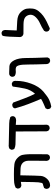

<svg xmlns="http://www.w3.org/2000/svg" viewBox="901 -1461 698 2540"><g transform="rotate(-90 1250.0 -191.0)"><path d="M21.5 74.2Q21.5 71.3 22 66.9L33.2 43.5Q66.9 30.8 83 27.8Q90.3 26.4 94 22.7Q97.7 19 99.6 14.2Q104 0 107.9 -30.8Q111.8 -61.5 113.8 -264.2L68.4 -257.3Q50.3 -259.3 37.1 -270.5Q25.4 -284.2 25.4 -303.7Q25.4 -306.6 25.9 -311L37.1 -333Q68.8 -348.1 101.6 -352.1Q134.3 -356 217.3 -356Q300.3 -356 347.2 -349.9Q394 -343.8 428.7 -310.5Q462.9 -277.3 470.2 -245.1Q477.1 -214.8 479.5 -166Q480.5 -143.6 480.5 -84.2Q480.5 -24.9 479 87.4L468.3 108.9L467.3 109.4Q454.1 121.1 434.6 121.1Q431.6 121.1 427.2 120.6L405.8 109.9Q394 96.2 392.1 78.6V78.1Q394 -52.2 394 -100.8Q394 -149.4 393.6 -165.5Q392.1 -212.4 365.7 -238.8Q339.4 -265.1 293.5 -268.1Q247.6 -271 200.7 -271Q196.8 -43 192.9 0.5Q188.5 47.9 150.4 86.4Q114.3 122.6 64.5 122.6H64Q46.4 120.6 33.2 109.4Q21.5 93.8 21.5 74.2Z M539.1 -383.8Q539.1 -386.7 539.6 -391.1L550.8 -413.1L551.8 -413.6Q569.8 -425.3 592.8 -425.3Q599.1 -425.3 606 -424.3L872.1 -418.5Q877.9 -418.5 883.3 -418.5Q928.7 -418.5 970.7 -403.8L971.7 -402.8Q983.4 -389.6 983.4 -370.1Q983.4 -367.2 982.9 -362.8L972.2 -341.3Q952.1 -326.7 928.2 -326.7Q922.4 -326.7 916.5 -327.6L867.7 -331.1L869.6 83.5L858.9 105L857.9 105.5Q844.7 117.2 825.2 117.2Q822.3 117.2 817.9 116.7L796.4 106Q784.7 92.3 782.7 74.7Q782.7 74.2 780.8 -331.5Q637.7 -333.5 608.2 -335.4Q578.6 -337.4 551.3 -350.1L550.8 -351.1Q539.1 -364.3 539.1 -383.8Z M1076.2 91.8Q1076.2 88.9 1076.7 84.5L1087.9 62.5Q1121.1 47.9 1145.3 37.6Q1169.4 27.3 1183.8 19.5Q1198.2 11.7 1211.9 2.9Q1173.8 -85 1142.1 -169.2Q1110.4 -253.4 1085.9 -343.3L1097.2 -365.7L1098.1 -366.7Q1113.3 -377.9 1132.8 -377.9Q1135.7 -377.9 1140.1 -377.4L1162.6 -366.2Q1192.4 -288.1 1218.5 -216.8Q1244.6 -145.5 1279.8 -76.7Q1332.5 -136.2 1348.1 -210Q1364.7 -289.1 1375 -371.1L1376.5 -372.1Q1389.6 -383.8 1409.2 -383.8Q1412.1 -383.8 1416.5 -383.3L1438 -372.6L1439 -371.6Q1450.7 -356.4 1450.7 -337.4Q1450.7 -332 1449.7 -326.7Q1449.7 -322.3 1449.7 -317.9Q1449.7 -227.5 1413.6 -127.9Q1375.5 -23.4 1308.6 33.7Q1242.2 90.3 1200 110.4Q1157.7 130.4 1110.4 138.2L1088.4 127.4L1087.4 126.5Q1076.2 111.3 1076.2 91.8Z M1672.4 80.1Q1666.5 -81.1 1666.5 -165.8Q1666.5 -250.5 1656.7 -285.6Q1647.9 -319.3 1630.4 -327.1Q1618.2 -332.5 1598.6 -332.5Q1589.8 -332.5 1581.3 -331.5Q1572.8 -330.6 1565.9 -330.6Q1538.1 -330.6 1516.1 -344.7Q1503.9 -358.4 1503.9 -377.9Q1503.9 -380.9 1504.4 -385.3L1515.6 -407.2L1537.6 -418.5Q1551.8 -418.5 1566.4 -418.5Q1611.3 -418.5 1646 -415.5Q1691.9 -411.1 1722.7 -351.6Q1752.4 -293.5 1752.4 -196.3Q1752.4 -100.6 1760.3 88.9L1749.5 110.8Q1740.7 118.2 1732.4 120.6Q1724.1 123 1718.5 123Q1712.9 123 1708.5 122.6L1687 111.8Q1674.8 98.1 1672.4 80.6Z M2101.6 72.3Q2101.6 69.3 2102.1 64.9L2112.8 43Q2159.7 11.7 2207.5 -9.3Q2257.8 -30.8 2293 -67.4Q2324.7 -100.1 2324.7 -134.8Q2324.7 -137.2 2324.7 -140.1Q2321.8 -178.2 2295.2 -203.1Q2268.6 -228 2199.7 -229Q2130.9 -230 2074.2 -230H2073.7Q2051.3 -232.9 2038.6 -250.5Q2031.2 -260.7 2029.8 -273.9V-274.4Q2033.2 -447.8 2043.5 -493.2Q2045.4 -501.5 2048.3 -507.3L2049.3 -507.8Q2062.5 -519.5 2082 -519.5Q2085 -519.5 2089.4 -519L2110.8 -508.3L2111.8 -506.8Q2123.5 -490.2 2123.5 -468.8Q2123.5 -462.9 2122.6 -456.5L2116.7 -318.8Q2172.9 -316.9 2243.7 -312Q2319.8 -307.1 2359.1 -266.6Q2398.4 -226.1 2404.8 -187.5Q2408.2 -166.5 2408.2 -146.7Q2408.2 -127 2405.8 -106.4Q2400.9 -65.4 2372.6 -29.3Q2344.7 5.9 2310.1 31.7Q2275.4 57.1 2233.2 77.9Q2190.9 98.6 2145.5 118.7H2144Q2126.5 116.7 2113.3 105.5Q2101.6 91.8 2101.6 72.3Z"/></g></svg>

Font: Bakudai
Style: Medium
Weight: 500
Version: Version 1.48